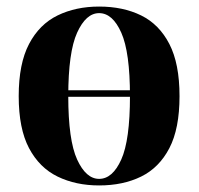

<svg xmlns="http://www.w3.org/2000/svg" viewBox="-20 -551 605 585"><path d="M455 -276V-256H113V-276ZM282 -531Q355 -531 410 -504Q465 -477 496 -417Q527 -357 527 -258Q527 -159 496 -99.5Q465 -40 410 -13Q355 14 282 14Q211 14 155.5 -13Q100 -40 68.5 -99.5Q37 -159 37 -258Q37 -357 68.5 -417Q100 -477 155.5 -504Q211 -531 282 -531ZM282 -511Q242 -511 215 -451.5Q188 -392 188 -258Q188 -124 215 -65Q242 -6 282 -6Q323 -6 349.5 -65Q376 -124 376 -258Q376 -392 349.5 -451.5Q323 -511 282 -511Z"/></svg>

Font: Playfair Display
Style: Bold
Weight: 700
Designer: Claus Eggers Sørensen
Foundry: Claus Eggers Sørensen
Version: Version 1.203